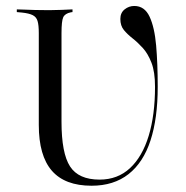

<svg xmlns="http://www.w3.org/2000/svg" viewBox="-20 -602 613 634"><path d="M282.3 11.3Q194.4 11.3 151.2 -38.3Q108.1 -87.9 108.1 -189.5V-492.7Q108.1 -519.4 104 -532.7Q100 -546 87.9 -552Q75.8 -558.1 52.4 -560.5L35.5 -562.1V-571Q46 -571 61.3 -570.2Q76.6 -569.4 96 -569Q115.3 -568.5 137.1 -568.5H145.2Q164.5 -568.5 183.5 -569.4Q202.4 -570.2 219.4 -571V-562.1L213.7 -561.3Q194.4 -557.3 188.7 -544.8Q183.1 -532.3 183.1 -492.7V-200Q183.1 -96 211.3 -52.4Q239.5 -8.9 308.9 -8.9Q368.5 -8.9 409.3 -46.8Q450 -84.7 471 -153.6Q491.9 -222.6 491.9 -315.3Q491.9 -364.5 480.2 -394.8Q468.5 -425 451.6 -443.5Q434.7 -462.1 417.7 -475.4Q400.8 -488.7 389.1 -502.8Q377.4 -516.9 377.4 -539.5Q377.4 -559.7 391.5 -571Q405.6 -582.3 423.4 -582.3Q457.3 -582.3 473.8 -547.2Q490.3 -512.1 495.6 -451.6Q500.8 -391.1 500.8 -315.3Q500.8 -211.3 477 -138.3Q453.2 -65.3 404.4 -27Q355.6 11.3 282.3 11.3Z"/></svg>

Font: Playfair 144pt SemiCondensed Light
Style: Regular
Weight: 300
Width: 4
Designer: Claus Eggers Sørensen
Foundry: Claus Eggers Sørensen
Version: Version 2.203